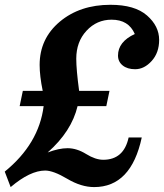

<svg xmlns="http://www.w3.org/2000/svg" viewBox="-25 -762 678 793"><path d="M363.8 10.7Q310.5 10.7 252.9 -23.4Q195.3 -57.6 161.6 -57.6Q99.6 -57.6 19 10.7L-5.4 -53.2Q135.7 -168 155.3 -323.7H56.2L69.3 -386.7H151.4Q138.7 -448.7 138.7 -493.7Q138.7 -602.5 221.9 -672.4Q305.2 -742.2 431.2 -742.2Q531.7 -742.2 582 -698.2Q632.3 -654.3 632.3 -597.2Q632.3 -544.4 601.6 -510.3Q570.8 -476.1 533.2 -476.1Q501 -476.1 481.7 -491.7Q462.4 -507.3 462.4 -532.7Q462.4 -589.4 531.7 -621.6Q506.3 -680.7 436 -680.7Q374.5 -680.7 332.3 -635Q290 -589.4 290 -519.5Q290 -474.1 301.8 -386.7H427.2L414.1 -323.7H295.4Q270.5 -219.2 171.9 -132.3Q218.3 -149.9 253.9 -149.9Q292 -149.9 330.6 -126Q369.1 -102.1 401.4 -102.1Q486.3 -102.1 506.3 -194.3H560.5Q516.6 10.7 363.8 10.7Z"/></svg>

Font: Munson
Style: Bold Italic
Weight: 700
Italic angle: -12°
Designer: Paul James MIller
Foundry: High-Logic / Made with FontCreator
Version: Version 2.10;May 5, 2019;FontCreator 11.5.0.2430 64-bit